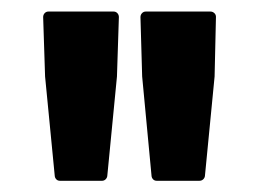

<svg xmlns="http://www.w3.org/2000/svg" viewBox="-20 -724 466 339"><path d="M59.6 -588.9 56.2 -693.8Q56.2 -697.8 58.8 -700.7Q61.5 -703.6 65.4 -703.6H180.7Q184.6 -703.6 187.3 -700.7Q189.9 -697.8 189.9 -693.8L186.5 -588.9L169.4 -413.1Q168.9 -409.7 166.3 -407.2Q163.6 -404.8 160.2 -404.8H85.9Q82 -404.8 79.6 -407.2Q77.1 -409.7 76.7 -413.1ZM231 -588.9 228 -693.8Q228 -697.8 230.7 -700.7Q233.4 -703.6 237.3 -703.6H351.6Q355.5 -703.6 358.4 -700.9Q361.3 -698.2 361.3 -694.3L358.9 -588.9L341.8 -413.1Q341.3 -409.7 338.6 -407.2Q335.9 -404.8 332 -404.8H256.8Q252.9 -404.8 250.5 -407.2Q248 -409.7 247.6 -413.1Z"/></svg>

Font: Pyidaungsu ZawDecode
Style: Bold
Weight: 700
Designer: Sun Tun
Foundry: Your Own Font Foundry
Version: Version 2.50